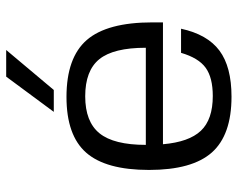

<svg xmlns="http://www.w3.org/2000/svg" viewBox="-92 -648 750 605"><g transform="rotate(-90 282.5 -345.0)"><path d="M131 -206Q138 -124 173.5 -86.5Q209 -49 283 -49Q341 -49 372 -71.5Q403 -94 419 -149H495Q477 -66 426 -28Q375 10 281 10Q160 10 105 -52Q50 -114 50 -250Q50 -386 104.5 -448Q159 -510 280 -510Q404 -510 459.5 -446Q515 -382 515 -239V-206ZM435 -260Q435 -362 399 -406.5Q363 -451 282 -451Q202 -451 165.5 -406Q129 -361 129 -260ZM233 -550 344 -700H428L302 -550Z"/></g></svg>

Font: Fivo Sans Modern
Style: Regular
Weight: 400
Designer: Alexander Slobzheninov
Foundry: Alexander Slobzheninov
Version: 1.0